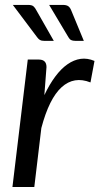

<svg xmlns="http://www.w3.org/2000/svg" viewBox="-20 -744 396 764"><path d="M156.5 -365.5Q176.5 -408 199.8 -439.2Q223 -470.5 248.5 -488.2Q274 -506 301 -509.8Q328 -513.5 356 -501.5L340 -416Q275 -442 225.2 -397Q175.5 -352 144.5 -234.5L116.5 0H29.5L90.5 -507H134.5Q165 -507 165 -477ZM229.5 -724.5Q244.5 -724.5 251.8 -719.2Q259 -714 263.5 -702.5L313.5 -581.5H279Q269.5 -581.5 263.2 -584.5Q257 -587.5 252.5 -595.5L175.5 -724.5ZM91 -724.5Q106.5 -724.5 113 -719Q119.5 -713.5 125 -702.5L194 -581.5H155Q145 -581.5 139.2 -584.8Q133.5 -588 128 -595.5L31 -724.5Z"/></svg>

Font: Lato 2
Style: Italic
Weight: 400
Italic angle: -7°
Designer: Lukasz Dziedzic with Adam Twardoch and Botio Nikoltchev
Foundry: tyPoland Lukasz Dziedzic
Version: Version 2.015; 2015-08-06; http://www.latofonts.com/